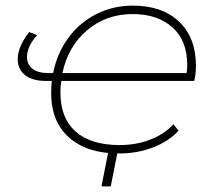

<svg xmlns="http://www.w3.org/2000/svg" viewBox="-20 -543 768 683"><path d="M198 -255Q195 -234 195 -213Q195 -123 249 -75Q303 -27 406 -27Q465 -27 515 -46.5Q565 -66 597 -101L615 -78Q580 -40 524 -18.5Q468 3 403 3Q290 3 226 -53.5Q162 -110 162 -212Q162 -227 164 -255H145Q95 -255 69 -276Q43 -297 43 -332Q43 -377 84 -429L112 -418Q76 -378 76 -340Q76 -314 95.5 -298.5Q115 -283 153 -283H169Q183 -353 222.5 -407.5Q262 -462 322 -492.5Q382 -523 453 -523Q557 -523 617 -466Q677 -409 677 -309Q677 -279 671 -255ZM202 -283H644Q646 -303 646 -312Q646 -399 593 -446Q540 -493 452 -493Q358 -493 290 -435.5Q222 -378 202 -283ZM374 120H341L367 -12H400Z"/></svg>

Font: Montserrat Alternates ExLight
Style: Italic
Weight: 275
Italic angle: -11.3°
Designer: Julieta Ulanovsky
Foundry: Julieta Ulanovsky
Version: Version 7.200